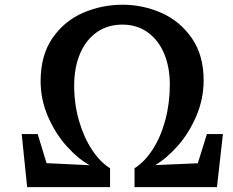

<svg xmlns="http://www.w3.org/2000/svg" viewBox="-20 -772 962 792"><path d="M535 -78Q577 -104.5 610 -155.8Q643 -207 661.8 -276.2Q680.5 -345.5 680.5 -423.5Q680.5 -495 657 -551Q633.5 -607 589 -638.8Q544.5 -670.5 485 -670.5Q424 -670.5 379 -638.8Q334 -607 310 -550.2Q286 -493.5 286 -419.5Q286 -342.5 306 -273.5Q326 -204.5 359.8 -153.8Q393.5 -103 434 -78V0H92L69.5 -219H135.5L172 -99L350 -90.5Q302.5 -116.5 255.8 -168.2Q209 -220 178.2 -290.5Q147.5 -361 147.5 -438.5Q148 -545.5 197.2 -616Q246.5 -686.5 323.5 -719.5Q400.5 -752.5 485.5 -752.5Q570 -752.5 646.5 -718.5Q723 -684.5 771.5 -614.2Q820 -544 820 -441Q820 -364 790 -293.8Q760 -223.5 714 -171.2Q668 -119 620.5 -91L796 -98.5L833.5 -219H899.5L875 0H535Z"/></svg>

Font: Merriweather Text
Style: Bold
Weight: 700
Designer: Eben Sorkin
Foundry: Eben Sorkin
Version: Version 2.100